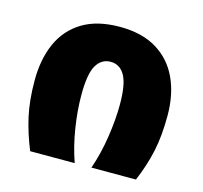

<svg xmlns="http://www.w3.org/2000/svg" viewBox="-87 -659 797 754"><g transform="rotate(15 312.0 -281.5)"><path d="M97 0Q70 -66 56 -129Q42 -192 42 -274Q42 -360 71 -425Q100 -490 160 -526.5Q220 -563 312 -563Q402 -563 462 -526.5Q522 -490 552 -425Q582 -360 582 -274Q582 -192 568.5 -129Q555 -66 527 0H346Q368 -63 379 -135Q390 -207 390 -269Q390 -350 370 -385.5Q350 -421 312 -421Q275 -421 254.5 -386.5Q234 -352 234 -266Q234 -203 245 -133Q256 -63 278 0Z"/></g></svg>

Font: Noto Sans Georgian Black
Style: Regular
Weight: 900
Designer: Monotype Design Team, Akaki Razmadze
Foundry: Google LLC
Version: Version 2.005; ttfautohint (v1.8.4.7-5d5b)